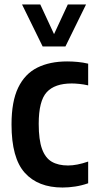

<svg xmlns="http://www.w3.org/2000/svg" viewBox="-20 -828 428 858"><path d="M259.5 10Q150 10 90.8 -55.8Q31.5 -121.5 31.5 -272Q31.5 -374.5 61.2 -436.2Q91 -498 146.8 -525.8Q202.5 -553.5 280 -553.5Q303.5 -553.5 327.2 -551.2Q351 -549 374 -543.5V-446.5Q354.5 -451 335 -453Q315.5 -455 300.5 -455Q224.5 -455 188.8 -416Q153 -377 153 -274.5Q153 -203 167.8 -162.5Q182.5 -122 211.5 -105.2Q240.5 -88.5 284 -88.5Q323.5 -88.5 374 -106V-9Q345.5 1 316.2 5.5Q287 10 259.5 10ZM170.5 -620.5 78.5 -808H160L221.5 -675.5L283 -808H364.5L272.5 -620.5Z"/></svg>

Font: Encode Sans Condensed SemiBold
Style: Regular
Weight: 600
Width: 3
Designer: Multiple Designers
Foundry: Impallari Type
Version: Version 3.000; ttfautohint (v1.8.3) -l 8 -r 50 -G 200 -x 14 